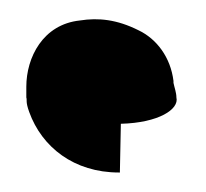

<svg xmlns="http://www.w3.org/2000/svg" viewBox="-20 -137 211 197"><path d="M7 -37C8 -34 6 -33 10 -22C23 14 56 40 102 40H103L104 -10C143 -11 164 -25 161 -37C161 -42 159 -47 158 -52V-54C155 -78 141 -97 122 -106C100 -117 81 -119 62 -116C24 -112 7 -78 7 -48Z"/></svg>

Font: Vapor
Style: Blk
Weight: 900
Foundry: Cannot Into Space Fonts
Version: Version 0.179